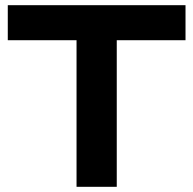

<svg xmlns="http://www.w3.org/2000/svg" viewBox="-20 -720 745 740"><path d="M10 -565V-700H695V-565H430V0H275V-565Z"/></svg>

Font: Copperplate Sans CC
Style: Bold
Weight: 700
Designer: indestructible type*
Foundry: Cowboy Collective
Version: Version 1.000